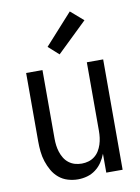

<svg xmlns="http://www.w3.org/2000/svg" viewBox="-87 -825 649 891"><g transform="rotate(-10 237.5 -379.0)"><path d="M208 8Q184 8 160.5 1Q137 -6 118.5 -21.5Q100 -37 88 -58Q76 -79 68.5 -102Q61 -125 58.5 -149Q56 -173 56 -197V-520H133V-197Q133 -181 135 -165Q137 -149 142 -133.5Q147 -118 155.5 -104Q164 -90 177 -80Q190 -70 205.5 -65.5Q221 -61 238 -61Q254 -61 269.5 -65.5Q285 -70 298 -80Q311 -90 319.5 -104Q328 -118 333 -133.5Q338 -149 340 -165Q342 -181 342 -197V-520H419V0H342V-89Q334 -68 321.5 -49.5Q309 -31 291 -17.5Q273 -4 251.5 2Q230 8 208 8ZM224 -578 175 -622 305 -766 365 -714Z"/></g></svg>

Font: Iosevka QP
Style: Regular
Weight: 400
Designer: Belleve Invis
Foundry: Belleve Invis
Version: Version 20.0.0; ttfautohint (v1.8.4)